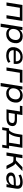

<svg xmlns="http://www.w3.org/2000/svg" viewBox="2579 -3119 720 5918"><g transform="rotate(90 2939.0 -160.0)"><path d="M55 0 133 -491H625L548 0H448L514 -412H220L155 0Z M708 180 815 -491H910L894 -384H886Q906 -422 938.5 -448Q971 -474 1012 -487Q1053 -500 1098 -500Q1174 -500 1224.5 -468Q1275 -436 1297.5 -378.5Q1320 -321 1309 -245Q1300 -169 1262.5 -112Q1225 -55 1165 -23Q1105 9 1026 9Q958 9 910 -21.5Q862 -52 847 -105H853L808 180ZM1016 -69Q1070 -69 1111.5 -92.5Q1153 -116 1178.5 -157Q1204 -198 1211 -253Q1222 -331 1184 -376.5Q1146 -422 1069 -422Q1015 -422 973.5 -399Q932 -376 906.5 -335Q881 -294 874 -238Q863 -160 901 -114.5Q939 -69 1016 -69Z M1691 9Q1600 9 1539.5 -22Q1479 -53 1452 -110.5Q1425 -168 1435 -246Q1445 -322 1484.5 -379Q1524 -436 1588.5 -468Q1653 -500 1736 -500Q1815 -500 1866 -469Q1917 -438 1938 -382Q1959 -326 1949 -250L1946 -222H1507L1516 -286H1889L1867 -268Q1875 -319 1862 -355Q1849 -391 1816.5 -410.5Q1784 -430 1733 -430Q1678 -430 1636 -408.5Q1594 -387 1567.5 -349Q1541 -311 1533 -262L1530 -247Q1521 -190 1537 -150Q1553 -110 1594.5 -89Q1636 -68 1701 -68Q1752 -68 1800 -81Q1848 -94 1887 -122L1914 -55Q1874 -24 1813.5 -7.5Q1753 9 1691 9Z M2058 0 2136 -491H2532L2520 -412H2223L2158 0Z M2538 180 2645 -491H2740L2724 -384H2716Q2736 -422 2768.5 -448Q2801 -474 2842 -487Q2883 -500 2928 -500Q3004 -500 3054.5 -468Q3105 -436 3127.5 -378.5Q3150 -321 3139 -245Q3130 -169 3092.5 -112Q3055 -55 2995 -23Q2935 9 2856 9Q2788 9 2740 -21.5Q2692 -52 2677 -105H2683L2638 180ZM2846 -69Q2900 -69 2941.5 -92.5Q2983 -116 3008.5 -157Q3034 -198 3041 -253Q3052 -331 3014 -376.5Q2976 -422 2899 -422Q2845 -422 2803.5 -399Q2762 -376 2736.5 -335Q2711 -294 2704 -238Q2693 -160 2731 -114.5Q2769 -69 2846 -69Z M3350 0 3415 -413H3239L3251 -491H3527L3500 -323H3675Q3780 -323 3827.5 -281Q3875 -239 3864 -157Q3857 -105 3827.5 -70Q3798 -35 3747.5 -17.5Q3697 0 3628 0ZM3459 -69H3627Q3692 -69 3728 -92.5Q3764 -116 3770 -164Q3777 -212 3748 -233.5Q3719 -255 3655 -255H3489Z M3903 131 3936 -79H3996Q4027 -111 4049.5 -149.5Q4072 -188 4087.5 -237Q4103 -286 4112 -348L4135 -491H4537L4472 -79H4560L4527 131H4442L4463 0H4009L3988 131ZM4092 -78H4378L4431 -414H4210L4197 -329Q4185 -255 4158 -189.5Q4131 -124 4092 -78Z M4678 0 4756 -491H4856L4824 -291H4921L5131 -491H5251L4995 -250L4976 -278Q5007 -276 5028 -266Q5049 -256 5066 -236Q5083 -216 5101 -181L5194 0H5089L5010 -152Q4997 -177 4983.5 -190.5Q4970 -204 4950 -209Q4930 -214 4899 -214H4812L4778 0Z M5474 9Q5416 9 5374.5 -12Q5333 -33 5312 -68.5Q5291 -104 5297 -149Q5303 -197 5336.5 -227Q5370 -257 5438.5 -272Q5507 -287 5617 -287H5712L5702 -225H5614Q5534 -225 5487.5 -218Q5441 -211 5420 -194Q5399 -177 5395 -147Q5390 -108 5418.5 -85.5Q5447 -63 5499 -63Q5544 -63 5583.5 -81Q5623 -99 5650 -130.5Q5677 -162 5683 -202L5701 -314Q5710 -370 5680.5 -397Q5651 -424 5582 -424Q5532 -424 5482 -411Q5432 -398 5384 -370L5359 -441Q5392 -459 5431 -472.5Q5470 -486 5512.5 -493Q5555 -500 5595 -500Q5670 -500 5718 -477.5Q5766 -455 5785.5 -410.5Q5805 -366 5795 -299L5747 0H5657L5673 -110H5681Q5663 -74 5631.5 -47Q5600 -20 5560.5 -5.5Q5521 9 5474 9Z"/></g></svg>

Font: Nunito Sans 10pt SemiExpanded Medium
Style: Italic
Weight: 500
Width: 6
Italic angle: -9°
Designer: Vernon Adams
Foundry: Vernon Adams
Version: Version 3.101;gftools[0.9.27]